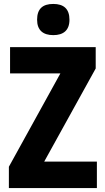

<svg xmlns="http://www.w3.org/2000/svg" viewBox="-20 -953 534 973"><path d="M250 -933C197 -933 168 -909 168 -853C168 -799 199 -775 250 -775C301 -775 332 -799 332 -853C332 -908 303 -933 250 -933ZM471 0V-134H204L465 -606V-714H31V-581H286L25 -108V0Z"/></svg>

Font: Noto Sans Khmer UI Condensed ExtraBold
Style: Regular
Weight: 800
Width: 3
Designer: Danh Hong and the Monotype Design Team
Foundry: Monotype Imaging Inc.
Version: Version 2.002